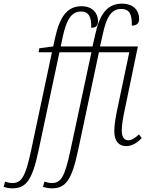

<svg xmlns="http://www.w3.org/2000/svg" viewBox="-147 -790 816 1050"><path d="M-80 240C-6 240 29 199 64 32L178 -504H353L238 33C207 179 186 211 136 211C123 211 106 207 96 203L88 232C101 236 119 240 136 240C210 240 245 199 280 32L394 -504H560L496 -200C486 -153 478 -108 478 -72C478 -17 504 9 543 9C575 9 605 -10 628 -35L613 -55C594 -37 574 -23 554 -23C534 -23 519 -39 519 -75C519 -110 527 -152 536 -194L607 -536H400L415 -603C434 -692 460 -741 515 -741C562 -741 575 -712 574 -650C602 -650 614 -663 614 -687C614 -731 584 -770 520 -770C437 -770 397 -708 374 -602L359 -536H185L196 -588C216 -678 241 -727 296 -727C340 -727 353 -696 352 -638C379 -638 389 -651 389 -674C389 -718 359 -756 299 -756C218 -756 179 -694 155 -586L144 -536L68 -526L64 -504H137L23 33C-8 179 -30 211 -80 211C-93 211 -110 207 -119 203L-127 232C-115 236 -97 240 -80 240Z"/></svg>

Font: Noto Serif Condensed ExtraLight
Style: Italic
Weight: 200
Width: 3
Italic angle: -12°
Designer: Monotype Design Team
Foundry: Monotype Imaging Inc.
Version: Version 2.013